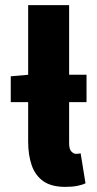

<svg xmlns="http://www.w3.org/2000/svg" viewBox="-20 -718 380 750"><path d="M22 -319V-420L91 -426H318V-319ZM235 12Q181 12 149.5 -10Q118 -32 104 -72Q90 -112 90 -165V-698H250V-159Q250 -135 259 -126Q268 -117 277 -117Q282 -117 285.5 -117.5Q289 -118 295 -119L314 -2Q302 4 282 8Q262 12 235 12Z"/></svg>

Font: Source Sans 3 ExtraLight ExtraBold
Style: Regular
Weight: 800
Version: Version 3.052;hotconv 1.1.0;makeotfexe 2.6.0